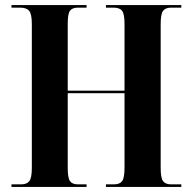

<svg xmlns="http://www.w3.org/2000/svg" viewBox="-20 -734 755 754"><path d="M25 0V-10H63Q85 -10 95 -22.5Q105 -35 105 -74V-639Q105 -679 94.5 -691.5Q84 -704 59 -704H25V-714H320V-704H286Q264 -704 255 -692Q246 -680 246 -641V-378H469V-640Q469 -679 459.5 -691.5Q450 -704 426 -704H396V-714H692V-704H652Q630 -704 620.5 -691.5Q611 -679 611 -640V-74Q611 -35 620.5 -22.5Q630 -10 652 -10H692V0H396V-10H427Q450 -10 459.5 -22.5Q469 -35 469 -76V-368H246V-74Q246 -35 255 -22.5Q264 -10 286 -10H320V0Z"/></svg>

Font: Noto Serif Display Condensed
Style: Bold
Weight: 700
Width: 3
Designer: Monotype Design Team
Foundry: Monotype Imaging Inc.
Version: Version 2.009